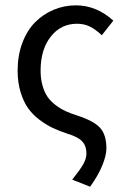

<svg xmlns="http://www.w3.org/2000/svg" viewBox="-20 -518 472 718"><path d="M316.9 180.2 250 153.8Q279.3 117.2 291.3 96.2Q303.2 75.2 303.2 55.2Q303.2 28.3 287.8 11.2Q272.5 -5.9 231.9 -18.1Q201.2 -28.3 177.2 -39.6Q153.3 -50.8 127.4 -70.3Q101.6 -89.8 84.7 -113.8Q67.9 -137.7 56.9 -173.8Q45.9 -210 45.9 -253.9Q45.9 -310.5 63.5 -357.4Q81.1 -404.3 111.1 -434.6Q141.1 -464.8 180.4 -481.4Q219.7 -498 264.2 -498Q340.3 -498 403.8 -440.9L360.8 -386.2Q337.9 -407.7 316.4 -418.5Q294.9 -429.2 268.1 -429.2Q207.5 -429.2 169.7 -380.9Q131.8 -332.5 131.8 -253.9Q131.8 -222.7 139.2 -197.3Q146.5 -171.9 158.4 -155Q170.4 -138.2 189 -124.3Q207.5 -110.4 225.8 -102.1Q244.1 -93.8 269 -85.9Q330.6 -65.9 354.2 -40Q377.9 -14.2 377.9 37.1Q377.9 63.5 362.1 101.8Q346.2 140.1 316.9 180.2Z"/></svg>

Font: Source Sans Pro
Style: Regular
Weight: 400
Designer: Paul D. Hunt
Foundry: Adobe Systems Incorporated
Version: Version 3.006;hotconv 1.0.111;makeotfexe 2.5.65597